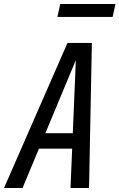

<svg xmlns="http://www.w3.org/2000/svg" viewBox="-59 -933 593 953"><path d="M-39 0 276 -720H353L53 0ZM291 0 321 -720H397L383 0ZM110 -272H356L339 -195H93ZM226 -849 240 -913H514L500 -849Z"/></svg>

Font: Instrument Sans Condensed Medium
Style: Italic
Weight: 500
Width: 3
Italic angle: -13°
Designer: Rodrigo Fuenzalida
Foundry: fragTYPE
Version: Version 1.000;gftools[0.9.28]